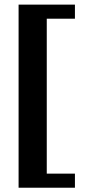

<svg xmlns="http://www.w3.org/2000/svg" viewBox="-20 -708 415 852"><path d="M62.5 -687.5H312.5V-625H187.5V62.5H312.5V125H62.5Z"/></svg>

Font: NeoDunggeunmo Pro
Style: Regular
Weight: 400
Version: Version 1.020